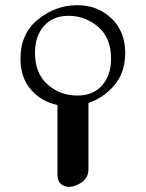

<svg xmlns="http://www.w3.org/2000/svg" viewBox="-20 -669 565 742"><path d="M59.1 -441.9Q59.1 -539.1 127 -594Q194.8 -648.9 278.8 -648.9Q357.9 -648.9 410.9 -597.9Q463.9 -546.9 463.9 -464.8Q463.9 -390.6 423.3 -341.3Q382.8 -292 321.8 -271V-16.1Q321.8 17.1 296.4 35.2Q271 53.2 246.1 53.2Q229 53.2 215.6 42Q202.1 30.8 202.1 3.9V-263.2Q141.1 -275.4 100.1 -322Q59.1 -368.7 59.1 -441.9ZM115.2 -464.8Q115.2 -385.7 163.6 -342.8Q211.9 -299.8 278.8 -299.8Q340.8 -299.8 375 -339.4Q409.2 -378.9 409.2 -442.9Q409.2 -522.9 359.1 -565.4Q309.1 -607.9 245.1 -607.9Q184.1 -607.9 149.7 -568.4Q115.2 -528.8 115.2 -464.8Z"/></svg>

Font: CMU Bright
Style: Roman
Weight: 500
Version: Version 0.7.0